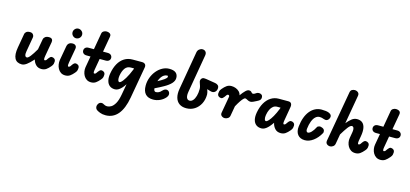

<svg xmlns="http://www.w3.org/2000/svg" viewBox="-97 -1716 6268 2932"><g transform="rotate(15 3037.5 -249.5)"><path d="M204.5 9Q123 9 92 -50.2Q61 -109.5 81.5 -225L121 -451Q124 -467.5 143 -484Q162 -500.5 200.5 -500.5Q235 -500.5 251.2 -478.2Q267.5 -456 263 -430.5L223.5 -203.5Q215.5 -160 223.2 -136.8Q231 -113.5 253.5 -113.5Q272.5 -113.5 306 -155.8Q339.5 -198 385.5 -278L416 -447.5Q418.5 -464 439.5 -482.2Q460.5 -500.5 500.5 -500.5Q537.5 -500.5 550.5 -482Q563.5 -463.5 559 -438L518.5 -209Q515.5 -191.5 514.5 -178.8Q513.5 -166 514.8 -158Q516 -150 519 -146Q522 -142 526.5 -142Q534.5 -142 541.5 -146Q548.5 -150 552 -154L573 -184Q583 -198.5 595.2 -208.8Q607.5 -219 620 -219Q643.5 -219 662 -204.8Q680.5 -190.5 680.5 -161.5Q680.5 -148 676.2 -127.5Q672 -107 650.5 -82Q618 -43 587 -21.5Q556 0 513 0Q457 0 423.8 -34.2Q390.5 -68.5 379 -115Q319 -48.5 278.8 -19.8Q238.5 9 204.5 9Z M750 -205 792 -440.5Q793 -449 800.8 -463.2Q808.5 -477.5 826 -489Q843.5 -500.5 873.5 -500.5Q907.5 -500.5 924 -482Q940.5 -463.5 935 -432L895.5 -209.5Q891.5 -186.5 891 -171.5Q890.5 -156.5 893.8 -149.2Q897 -142 903 -142Q911 -142 918 -146Q925 -150 928.5 -154L949.5 -184Q959.5 -198.5 971.8 -208.8Q984 -219 997 -219Q1020.5 -219 1038.8 -204.8Q1057 -190.5 1057 -161.5Q1057 -148 1052.8 -127.5Q1048.5 -107 1027 -82Q994.5 -43 963.5 -21.5Q932.5 0 889.5 0Q848 0 819 -19.2Q790 -38.5 773 -69.5Q756 -100.5 750.5 -136.2Q745 -172 750 -205ZM827.5 -666.5Q827.5 -697 849.5 -719.8Q871.5 -742.5 902 -742.5Q931.5 -742.5 955.2 -720.8Q979 -699 979 -666.5Q979 -635 956.2 -612.8Q933.5 -590.5 902 -590.5Q872 -590.5 849.8 -612.8Q827.5 -635 827.5 -666.5Z M1297 0Q1256 0 1227 -19Q1198 -38 1180.8 -68.2Q1163.5 -98.5 1157.8 -133.8Q1152 -169 1157.5 -201.5L1188.5 -379H1127Q1093 -379 1074.8 -396Q1056.5 -413 1056.5 -439Q1056.5 -465.5 1074.8 -483Q1093 -500.5 1127 -500.5H1210L1255.5 -760.5Q1259.5 -784.5 1281 -798.2Q1302.5 -812 1325.5 -812Q1345 -812 1363.2 -806Q1381.5 -800 1391.8 -786Q1402 -772 1397.5 -747L1354 -500.5H1427.5Q1462 -500.5 1480.5 -483Q1499 -465.5 1499 -439Q1499 -413 1480.5 -396Q1462 -379 1427.5 -379H1333L1302 -201.5Q1299 -186 1298.5 -174.8Q1298 -163.5 1299.2 -156.2Q1300.5 -149 1303.2 -145.5Q1306 -142 1310.5 -142Q1319 -142 1326 -146Q1333 -150 1336 -154L1357.5 -184Q1367.5 -198.5 1379.8 -208.8Q1392 -219 1404.5 -219Q1428 -219 1446.2 -204.8Q1464.5 -190.5 1464.5 -161.5Q1464.5 -148 1460.5 -127.5Q1456.5 -107 1434.5 -82Q1402 -43 1371 -21.5Q1340 0 1297 0Z M1677 9Q1624.5 9 1591.5 -18Q1558.5 -45 1546.8 -94.5Q1535 -144 1547 -210.5Q1562.5 -299.5 1599 -364.5Q1635.5 -429.5 1692 -465Q1748.5 -500.5 1823.5 -500.5H1970.5Q2004.5 -500.5 2021 -482Q2037.5 -463.5 2032 -432L1944 67.5Q1912.5 246.5 1835.8 337.5Q1759 428.5 1640.5 428.5Q1589 428.5 1552.5 413.8Q1516 399 1500 387.5Q1477.5 371.5 1473.8 344.2Q1470 317 1487 291Q1500.5 268.5 1525 263.5Q1549.5 258.5 1572 273Q1581 278.5 1595.8 284.2Q1610.5 290 1631.5 290Q1659 290 1691.8 271.5Q1724.5 253 1753.5 203Q1782.5 153 1799.5 58L1830 -112.5Q1805 -73.5 1779.2 -46.2Q1753.5 -19 1728 -5Q1702.5 9 1677 9ZM1691.5 -210.5Q1687.5 -183 1689 -161.5Q1690.5 -140 1697.2 -127.8Q1704 -115.5 1715.5 -115.5Q1724.5 -115.5 1737.5 -125.8Q1750.5 -136 1766.2 -156Q1782 -176 1799.8 -205.5Q1817.5 -235 1836.5 -273.5Q1855.5 -312 1874 -359L1877.5 -375.5H1827.5Q1768.5 -375.5 1736.2 -330.5Q1704 -285.5 1691.5 -210.5Z M2280 9Q2199 9 2158 -36Q2117 -81 2117 -167.5Q2117 -235.5 2140.2 -297Q2163.5 -358.5 2203.5 -406.5Q2243.5 -454.5 2294.8 -482Q2346 -509.5 2401.5 -509.5Q2470.5 -509.5 2504.8 -481.8Q2539 -454 2539 -400.5Q2539 -378 2529.8 -356.5Q2520.5 -335 2501.8 -314.2Q2483 -293.5 2455 -272.8Q2427 -252 2389.5 -231Q2366.5 -217.5 2332 -199.8Q2297.5 -182 2257.5 -163Q2258 -154.5 2259.2 -147.8Q2260.5 -141 2262.5 -135.5Q2266.5 -125.5 2273.8 -119Q2281 -112.5 2291 -112.5Q2314 -112.5 2336.8 -123Q2359.5 -133.5 2376.5 -154.5Q2399 -180.5 2425.2 -188Q2451.5 -195.5 2473 -179.5Q2483.5 -172 2490.5 -157Q2497.5 -142 2495.2 -122.2Q2493 -102.5 2474 -79.5Q2439.5 -38.5 2388 -14.8Q2336.5 9 2280 9ZM2273 -279.5Q2287 -287 2300.5 -294.8Q2314 -302.5 2328 -310.5Q2355.5 -326.5 2373.5 -340Q2391.5 -353.5 2400.8 -364.8Q2410 -376 2410 -385Q2410 -391.5 2407.2 -396.5Q2404.5 -401.5 2398 -401.5Q2370 -401.5 2346 -386.2Q2322 -371 2303.5 -343.5Q2285 -316 2273 -279.5Z M2803.5 6Q2735.5 6 2691.8 -25.2Q2648 -56.5 2631.8 -115Q2615.5 -173.5 2629.5 -254L2734 -860.5Q2739.5 -891 2763 -909.8Q2786.5 -928.5 2813.5 -928.5Q2845 -928.5 2863.5 -907.2Q2882 -886 2876 -848L2772 -243Q2765.5 -204.5 2769.2 -176.8Q2773 -149 2786.5 -134Q2800 -119 2822.5 -119Q2853 -119 2876.5 -146Q2900 -173 2913.8 -220.8Q2927.5 -268.5 2927.5 -330Q2927.5 -348 2920.8 -375Q2914 -402 2902 -432Q2895.5 -447.5 2899.8 -467.2Q2904 -487 2923.2 -499.5Q2942.5 -512 2981.5 -505L3134.5 -480Q3160.5 -475.5 3177.5 -460Q3194.5 -444.5 3194.5 -420Q3194.5 -376 3166.2 -352.2Q3138 -328.5 3094.5 -342L3039.5 -358.5Q3048.5 -334 3053.5 -314Q3058.5 -294 3058.5 -280.5Q3058.5 -198 3025.5 -133.2Q2992.5 -68.5 2934.8 -31.2Q2877 6 2803.5 6Z M3410.5 0Q3382.5 0 3360.8 -18.2Q3339 -36.5 3344.5 -68.5L3391 -332Q3392 -337 3390.8 -341.8Q3389.5 -346.5 3387 -350.2Q3384.5 -354 3381 -356.2Q3377.5 -358.5 3373.5 -358.5Q3362.5 -358.5 3357 -354.5Q3351.5 -350.5 3348.5 -346.5L3327 -316.5Q3317 -302.5 3304.8 -292Q3292.5 -281.5 3279.5 -281.5Q3256.5 -281.5 3238 -296Q3219.5 -310.5 3219.5 -339.5Q3219.5 -353 3223.8 -373.5Q3228 -394 3249.5 -418.5Q3282 -457.5 3313.2 -479Q3344.5 -500.5 3387 -500.5Q3422.5 -500.5 3455.2 -487.8Q3488 -475 3511 -451.8Q3534 -428.5 3540 -396Q3578 -449.5 3608 -478Q3638 -506.5 3661 -506.5Q3684.5 -506.5 3694.5 -498Q3704.5 -489.5 3711 -480.8Q3717.5 -472 3730.5 -472Q3745 -472 3759.8 -481.5Q3774.5 -491 3782.5 -496Q3796.5 -505.5 3819.2 -506Q3842 -506.5 3860.2 -493.5Q3878.5 -480.5 3878.5 -450Q3878.5 -428.5 3868.2 -415.2Q3858 -402 3844 -394Q3830 -386 3818.5 -380Q3798.5 -369.5 3771.5 -356.8Q3744.5 -344 3727 -344Q3706.5 -344 3690.5 -351.2Q3674.5 -358.5 3661.2 -365.8Q3648 -373 3636 -373Q3627.5 -373 3611 -357.5Q3594.5 -342 3570.5 -307.2Q3546.5 -272.5 3515.5 -215L3488 -58.5Q3483 -30 3459 -15Q3435 0 3410.5 0Z M4007.5 -210.5Q4001 -169.5 4007.8 -144.2Q4014.5 -119 4031.5 -119Q4046.5 -119 4072 -146.5Q4097.5 -174 4128.5 -228Q4159.5 -282 4190.5 -361L4193.5 -375.5H4138.5Q4105 -375.5 4078.5 -355Q4052 -334.5 4034 -297.5Q4016 -260.5 4007.5 -210.5ZM3862.5 -210.5Q3878.5 -299.5 3916 -364.5Q3953.5 -429.5 4009.2 -465Q4065 -500.5 4134.5 -500.5H4284Q4318.5 -500.5 4331.5 -478.8Q4344.5 -457 4338 -421L4299 -193Q4297 -179.5 4296.8 -170Q4296.5 -160.5 4298 -154.2Q4299.5 -148 4302.2 -145Q4305 -142 4309 -142Q4317 -142 4324 -146Q4331 -150 4334.5 -154L4355.5 -184Q4365.5 -198.5 4377.8 -208.8Q4390 -219 4403 -219Q4426.5 -219 4444.8 -204.8Q4463 -190.5 4463 -161.5Q4463 -148 4458.8 -127.5Q4454.5 -107 4433 -82Q4400.5 -43 4369.5 -21.5Q4338.5 0 4295.5 0Q4237 0 4203.5 -37Q4170 -74 4159.5 -122.5L4158.5 -127Q4127 -80.5 4098.8 -51.2Q4070.5 -22 4044.5 -8Q4018.5 6 3992.5 6Q3940.5 6 3907.2 -20.2Q3874 -46.5 3862.2 -95.2Q3850.5 -144 3862.5 -210.5Z M4679.5 9Q4604 9 4565.2 -40Q4526.5 -89 4536.5 -172Q4545 -250.5 4568 -313Q4591 -375.5 4626.8 -419.2Q4662.5 -463 4708.8 -486.2Q4755 -509.5 4809.5 -509.5Q4847.5 -509.5 4876.5 -505.5Q4905.5 -501.5 4928.5 -491.5Q4938 -488 4950 -478.2Q4962 -468.5 4967.2 -451.8Q4972.5 -435 4961 -410Q4949.5 -385.5 4927.5 -376.5Q4905.5 -367.5 4880.5 -377.5Q4860.5 -385.5 4843 -389.2Q4825.5 -393 4809.5 -393Q4773 -393 4743.8 -366.2Q4714.5 -339.5 4695 -289.2Q4675.5 -239 4667.5 -168.5Q4664.5 -145.5 4672.2 -130.5Q4680 -115.5 4694 -115.5Q4718.5 -115.5 4748.8 -146.2Q4779 -177 4807 -231.5Q4815 -247.5 4839.8 -252.2Q4864.5 -257 4892.5 -242.5Q4920.5 -229 4924.8 -205.2Q4929 -181.5 4922.5 -170Q4877 -87 4812 -39Q4747 9 4679.5 9Z M5075 0Q5059 0 5041.8 -7.5Q5024.5 -15 5014.5 -30.8Q5004.5 -46.5 5008.5 -71L5150 -874.5Q5155.5 -904.5 5176 -916.5Q5196.5 -928.5 5220 -928.5Q5250.5 -928.5 5272.8 -909.8Q5295 -891 5289.5 -856.5L5210.5 -402Q5247.5 -448 5285.8 -478.8Q5324 -509.5 5369.5 -509.5Q5423.5 -509.5 5455.2 -482.2Q5487 -455 5496.5 -402Q5506 -349 5492 -270.5L5480 -202.5Q5477.5 -187 5476.8 -175.5Q5476 -164 5477.2 -156.5Q5478.5 -149 5481.2 -145.5Q5484 -142 5488.5 -142Q5497 -142 5504 -146Q5511 -150 5514 -154L5535.5 -184Q5545.5 -198.5 5557.8 -208.8Q5570 -219 5582.5 -219Q5606 -219 5624.2 -204.8Q5642.5 -190.5 5642.5 -161.5Q5642.5 -148 5638.5 -127.5Q5634.5 -107 5612.5 -82Q5580 -43 5549 -21.5Q5518 0 5475.5 0Q5434.5 0 5405.2 -18.8Q5376 -37.5 5358.2 -67.8Q5340.5 -98 5334.5 -133Q5328.5 -168 5334 -200.5L5350 -292.5Q5355.5 -322.5 5353.5 -343.8Q5351.5 -365 5343 -376Q5334.5 -387 5320 -387Q5294.5 -387 5258.5 -339.2Q5222.5 -291.5 5177.5 -216L5150.5 -62.5Q5145.5 -32 5121.8 -16Q5098 0 5075 0Z M5873 0Q5832 0 5803 -19Q5774 -38 5756.8 -68.2Q5739.5 -98.5 5733.8 -133.8Q5728 -169 5733.5 -201.5L5764.5 -379H5703Q5669 -379 5650.8 -396Q5632.5 -413 5632.5 -439Q5632.5 -465.5 5650.8 -483Q5669 -500.5 5703 -500.5H5786L5831.5 -760.5Q5835.5 -784.5 5857 -798.2Q5878.5 -812 5901.5 -812Q5921 -812 5939.2 -806Q5957.5 -800 5967.8 -786Q5978 -772 5973.5 -747L5930 -500.5H6003.5Q6038 -500.5 6056.5 -483Q6075 -465.5 6075 -439Q6075 -413 6056.5 -396Q6038 -379 6003.5 -379H5909L5878 -201.5Q5875 -186 5874.5 -174.8Q5874 -163.5 5875.2 -156.2Q5876.5 -149 5879.2 -145.5Q5882 -142 5886.5 -142Q5895 -142 5902 -146Q5909 -150 5912 -154L5933.5 -184Q5943.5 -198.5 5955.8 -208.8Q5968 -219 5980.5 -219Q6004 -219 6022.2 -204.8Q6040.5 -190.5 6040.5 -161.5Q6040.5 -148 6036.5 -127.5Q6032.5 -107 6010.5 -82Q5978 -43 5947 -21.5Q5916 0 5873 0Z"/></g></svg>

Font: Edu VIC WA NT Hand Pre
Style: Regular
Weight: 400
Designer: Tina and Corey Anderson, Eben Sorkin, Mirko Velimirovic
Foundry: Google for Education
Version: Version 1.000